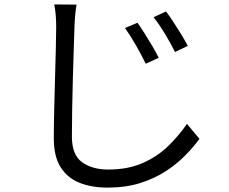

<svg xmlns="http://www.w3.org/2000/svg" viewBox="-20 -793 1040 871"><path d="M604 -689.9Q616.7 -671.9 634.5 -643.8Q652.3 -615.7 670.2 -585.4Q688 -555.2 700.2 -530.8L641.1 -503.9Q621.6 -543.9 596.7 -587.6Q571.8 -631.3 546.9 -666ZM732.9 -741.2Q746.6 -723.6 765.1 -695.6Q783.7 -667.5 801.8 -637.7Q819.8 -607.9 832 -585L773.9 -557.1Q754.4 -596.2 728.5 -639.2Q702.6 -682.1 676.8 -714.8ZM327.1 -772Q319.3 -723.1 317.9 -670.9Q316.4 -628.9 314.5 -567.4Q312.5 -505.9 310.5 -435.8Q308.6 -365.7 307.4 -297.4Q306.2 -229 306.2 -172.9Q306.2 -90.3 352.5 -57.1Q398.9 -23.9 470.2 -23.9Q561.5 -23.9 628.7 -54Q695.8 -84 744.1 -131.6Q792.5 -179.2 828.1 -231L884.8 -163.1Q858.9 -127.4 821.3 -88.9Q783.7 -50.3 732.7 -16.8Q681.6 16.6 616 37.4Q550.3 58.1 467.8 58.1Q396 58.1 341.1 36.4Q286.1 14.6 255.1 -34.4Q224.1 -83.5 224.1 -165Q224.1 -220.7 225.8 -291.3Q227.5 -361.8 229.5 -434.6Q231.4 -507.3 233.2 -569.6Q234.9 -631.8 234.9 -670.9Q234.9 -729.5 226.1 -772.9Z"/></svg>

Font: Source Han Sans CN
Style: Regular
Weight: 400
Designer: Ryoko NISHIZUKA  (kana, bopomofo & ideographs); Paul D. Hunt (Latin, Greek & Cyrillic); Sandoll Communications , Soo-you
Foundry: Adobe
Version: Version 2.004;hotconv 1.0.118;makeotfexe 2.5.65603